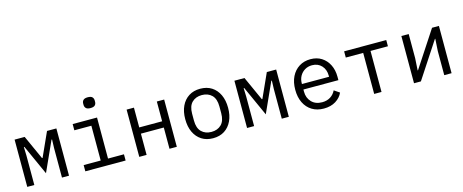

<svg xmlns="http://www.w3.org/2000/svg" viewBox="-41 -1381 4882 2025"><g transform="rotate(-15 2400.0 -368.0)"><path d="M72 0V-516H182L301 -253H307L426 -516H528V0H451V-323L454 -415H448L300 -88L152 -415H146L149 -323V0Z M932 -630Q898 -630 883.5 -644.5Q869 -659 869 -681V-697Q869 -719 883.5 -733.5Q898 -748 932 -748Q967 -748 981 -733.5Q995 -719 995 -697V-681Q995 -659 981 -644.5Q967 -630 932 -630ZM706 -68H892V-448H706V-516H972V-68H1146V0H706Z M1295 -516H1375V-300H1625V-516H1705V0H1625V-232H1375V0H1295Z M2100 12Q2028 12 1975.5 -21.5Q1923 -55 1894.5 -115.5Q1866 -176 1866 -258Q1866 -340 1894.5 -400.5Q1923 -461 1975.5 -494.5Q2028 -528 2100 -528Q2173 -528 2225 -494.5Q2277 -461 2305.5 -400.5Q2334 -340 2334 -258Q2334 -176 2305.5 -115.5Q2277 -55 2225 -21.5Q2173 12 2100 12ZM2100 -57Q2167 -57 2208 -97.5Q2249 -138 2249 -221V-295Q2249 -378 2208 -418.5Q2167 -459 2100 -459Q2033 -459 1992 -418.5Q1951 -378 1951 -295V-221Q1951 -138 1992 -97.5Q2033 -57 2100 -57Z M2472 0V-516H2582L2701 -253H2707L2826 -516H2928V0H2851V-323L2854 -415H2848L2700 -88L2552 -415H2546L2549 -323V0Z M3309 12Q3235 12 3180.5 -21.5Q3126 -55 3096.5 -115.5Q3067 -176 3067 -257Q3067 -340 3097 -400.5Q3127 -461 3180.5 -494.5Q3234 -528 3304 -528Q3374 -528 3425 -495.5Q3476 -463 3504.5 -406Q3533 -349 3533 -276V-238H3151V-214Q3151 -146 3193.5 -101.5Q3236 -57 3309 -57Q3361 -57 3399 -81Q3437 -105 3457 -147L3516 -107Q3493 -55 3439.5 -21.5Q3386 12 3309 12ZM3304 -462Q3260 -462 3225.5 -441.5Q3191 -421 3171 -385.5Q3151 -350 3151 -305V-298H3447V-309Q3447 -377 3407.5 -419.5Q3368 -462 3304 -462Z M3860 -448H3670V-516H4130V-448H3940V0H3860Z M4295 0V-516H4375V-253L4367 -121H4371L4409 -179L4630 -516H4705V0H4625V-263L4633 -395H4629L4625 -389L4370 0Z"/></g></svg>

Font: Lilex Nerd Font
Style: Regular
Weight: 400
Designer: Mike Abbink, Paul van der Laan, Pieter van Rosmalen, Mikhael Khrustik
Foundry: Mikhael Khrustik
Version: Version 2.400; ttfautohint (v1.8.4.7-5d5b);Nerd Fonts 3.3.0